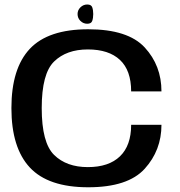

<svg xmlns="http://www.w3.org/2000/svg" viewBox="-20 -808 782 833"><path d="M362.5 4.5Q535 4.5 607.8 -75.8Q680.5 -156 680.5 -266.5H549Q549 -176.5 500.5 -129.8Q452 -83 361 -83Q268.5 -83 214.8 -135.8Q161 -188.5 161 -339Q161 -489 214.8 -541.2Q268.5 -593.5 361 -593.5Q452 -593.5 500.5 -548Q549 -502.5 549 -411.5H680.5Q680.5 -523.5 607.8 -602.2Q535 -681 362.5 -681Q189 -681 109.2 -596Q29.5 -511 29.5 -339Q29.5 -167 109.5 -81.2Q189.5 4.5 362.5 4.5ZM358.5 -705Q376 -705 380.2 -717.5Q384.5 -730 384.5 -747Q384.5 -764 380.2 -776.2Q376 -788.5 358.5 -788.5Q341.5 -788.5 329 -776.2Q316.5 -764 316.5 -747Q316.5 -729.5 329 -717.2Q341.5 -705 358.5 -705Z"/></svg>

Font: Anybody SemiExpanded Medium
Style: Regular
Weight: 500
Width: 6
Version: Version 1.113;gftools[0.9.25]